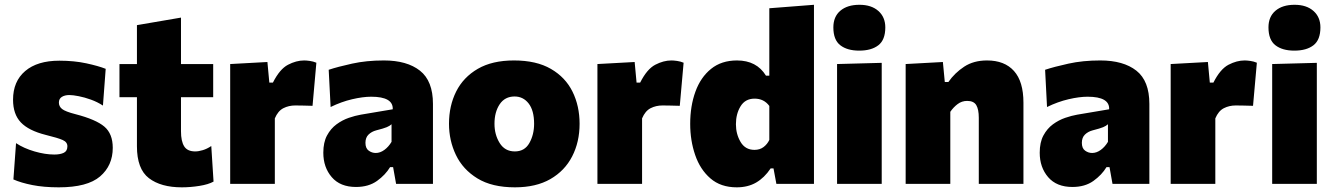

<svg xmlns="http://www.w3.org/2000/svg" viewBox="-20 -768 5572 802"><path d="M225.5 14.5Q163 14.5 115.2 5Q67.5 -4.5 36 -18.5L47 -170Q79.5 -148.5 124 -135.5Q168.5 -122.5 207 -122.5Q231.5 -122.5 246.5 -129.8Q261.5 -137 261.5 -157Q261.5 -174.5 241.8 -183.2Q222 -192 171 -204.5Q99.5 -222.5 67 -256.8Q34.5 -291 34.5 -351.5Q34.5 -428 85.2 -471.2Q136 -514.5 228 -514.5Q289.5 -514.5 340.5 -503.5Q391.5 -492.5 421.5 -480.5L410 -327Q387 -342 360 -351.8Q333 -361.5 308.8 -366.2Q284.5 -371 270 -371Q250.5 -371 238.2 -363.2Q226 -355.5 226 -339.5Q226 -323.5 239.2 -312.8Q252.5 -302 295.5 -291Q380.5 -269 415.8 -239.2Q451 -209.5 451 -150.5Q451 -76.5 398 -31Q345 14.5 225.5 14.5Z M739.5 14.5Q652 14.5 602 -23.8Q552 -62 552 -157V-362H479V-500.5H552V-663L736 -694.5V-500.5H870.5V-362H736V-219.5Q736 -178.5 749.2 -157Q762.5 -135.5 795.5 -135.5Q809.5 -135.5 827 -140.8Q844.5 -146 862.5 -158L872 -9.5Q850.5 2.5 813 8.5Q775.5 14.5 739.5 14.5Z M941.5 0V-500.5L1097 -509L1105 -423H1120Q1148.5 -479.5 1183 -497.5Q1217.5 -515.5 1250.5 -515.5Q1260 -515.5 1274.2 -513.5Q1288.5 -511.5 1301.5 -506L1285.5 -326Q1264.5 -326.5 1247.8 -327Q1231 -327.5 1213.5 -327.5Q1186 -327.5 1163.5 -316Q1141 -304.5 1128 -273.5V0Z M1467 13Q1401 13 1365.8 -28Q1330.5 -69 1330.5 -130Q1330.5 -173.5 1346 -202.2Q1361.5 -231 1385.8 -248.8Q1410 -266.5 1437 -275.8Q1464 -285 1487 -289L1620.5 -311.5Q1623 -364 1530.5 -364Q1496 -364 1451 -353.5Q1406 -343 1361 -321L1353 -476.5Q1390.5 -489 1450.5 -502.2Q1510.5 -515.5 1583.5 -515.5Q1680 -515.5 1734.2 -472.8Q1788.5 -430 1788.5 -334V0H1634.5L1622 -70H1609.5Q1590 -37.5 1554.8 -12.2Q1519.5 13 1467 13ZM1549.5 -129Q1568 -129 1585.5 -141.8Q1603 -154.5 1615.5 -175.5V-249Q1608 -242 1595.5 -236.8Q1583 -231.5 1551.5 -223.5Q1532.5 -218.5 1519.5 -206Q1506.5 -193.5 1506.5 -171.5Q1506.5 -148.5 1520 -138.8Q1533.5 -129 1549.5 -129Z M2131 14.5Q2035 14.5 1974.2 -22.8Q1913.5 -60 1884.5 -120.5Q1855.5 -181 1855.5 -251Q1855.5 -326 1885.5 -385.8Q1915.5 -445.5 1975.8 -480.5Q2036 -515.5 2127 -515.5Q2220.5 -515.5 2281.2 -480.2Q2342 -445 2371.5 -385Q2401 -325 2401 -251Q2401 -175 2370 -114.8Q2339 -54.5 2279 -20Q2219 14.5 2131 14.5ZM2130.5 -135.5Q2171.5 -135.5 2191.2 -170.5Q2211 -205.5 2211 -251Q2211 -306.5 2188.2 -335.8Q2165.5 -365 2129.5 -365Q2089 -365 2067.2 -332.5Q2045.5 -300 2045.5 -251Q2045.5 -205.5 2067.2 -170.5Q2089 -135.5 2130.5 -135.5Z M2475.5 0V-500.5L2631 -509L2639 -423H2654Q2682.5 -479.5 2717 -497.5Q2751.5 -515.5 2784.5 -515.5Q2794 -515.5 2808.2 -513.5Q2822.5 -511.5 2835.5 -506L2819.5 -326Q2798.5 -326.5 2781.8 -327Q2765 -327.5 2747.5 -327.5Q2720 -327.5 2697.5 -316Q2675 -304.5 2662 -273.5V0Z M3057.5 14.5Q2990.5 14.5 2947.5 -22.8Q2904.5 -60 2883.8 -120.5Q2863 -181 2863 -250.5Q2863 -325 2884.8 -385Q2906.5 -445 2950 -480.2Q2993.5 -515.5 3058.5 -515.5Q3140.5 -515.5 3179.5 -452H3193.5V-733.5L3380 -748V0H3223L3211 -64.5H3199Q3173 -25.5 3138.5 -5.5Q3104 14.5 3057.5 14.5ZM3131.5 -142Q3154 -142 3169.5 -153.8Q3185 -165.5 3193.5 -183.5V-325.5Q3171 -356 3132 -356Q3093 -356 3073.5 -324.2Q3054 -292.5 3054 -249Q3054 -208 3073.5 -175Q3093 -142 3131.5 -142Z M3476.5 0V-500.5L3663 -505.5V0ZM3569 -556.5Q3519 -556.5 3490 -579Q3461 -601.5 3461 -653.5Q3461 -698.5 3490.2 -723.2Q3519.5 -748 3570 -748Q3620 -748 3649 -722.2Q3678 -696.5 3678 -653.5Q3678 -601.5 3649 -579Q3620 -556.5 3569 -556.5Z M3763 0V-500.5L3918.5 -509L3926.5 -425.5H3941.5Q3968 -463.5 4007.5 -489.5Q4047 -515.5 4103 -515.5Q4176 -515.5 4215.5 -471.5Q4255 -427.5 4255 -339V0H4068.5V-276Q4068.5 -311 4058 -328.8Q4047.5 -346.5 4020 -346.5Q3997.5 -346.5 3980 -333.2Q3962.5 -320 3949.5 -301V0Z M4459.5 13Q4393.5 13 4358.2 -28Q4323 -69 4323 -130Q4323 -173.5 4338.5 -202.2Q4354 -231 4378.2 -248.8Q4402.5 -266.5 4429.5 -275.8Q4456.5 -285 4479.5 -289L4613 -311.5Q4615.5 -364 4523 -364Q4488.5 -364 4443.5 -353.5Q4398.5 -343 4353.5 -321L4345.5 -476.5Q4383 -489 4443 -502.2Q4503 -515.5 4576 -515.5Q4672.5 -515.5 4726.8 -472.8Q4781 -430 4781 -334V0H4627L4614.5 -70H4602Q4582.5 -37.5 4547.2 -12.2Q4512 13 4459.5 13ZM4542 -129Q4560.5 -129 4578 -141.8Q4595.5 -154.5 4608 -175.5V-249Q4600.5 -242 4588 -236.8Q4575.5 -231.5 4544 -223.5Q4525 -218.5 4512 -206Q4499 -193.5 4499 -171.5Q4499 -148.5 4512.5 -138.8Q4526 -129 4542 -129Z M4870 0V-500.5L5025.5 -509L5033.5 -423H5048.5Q5077 -479.5 5111.5 -497.5Q5146 -515.5 5179 -515.5Q5188.5 -515.5 5202.8 -513.5Q5217 -511.5 5230 -506L5214 -326Q5193 -326.5 5176.2 -327Q5159.5 -327.5 5142 -327.5Q5114.5 -327.5 5092 -316Q5069.5 -304.5 5056.5 -273.5V0Z M5294 0V-500.5L5480.5 -505.5V0ZM5386.5 -556.5Q5336.5 -556.5 5307.5 -579Q5278.5 -601.5 5278.5 -653.5Q5278.5 -698.5 5307.8 -723.2Q5337 -748 5387.5 -748Q5437.5 -748 5466.5 -722.2Q5495.5 -696.5 5495.5 -653.5Q5495.5 -601.5 5466.5 -579Q5437.5 -556.5 5386.5 -556.5Z"/></svg>

Font: Commissioner ExtraBold
Style: Regular
Weight: 800
Designer: Kostas Bartsokas
Foundry: Kostas Bartsokas
Version: Version 1.000; ttfautohint (v1.8.3)